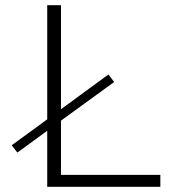

<svg xmlns="http://www.w3.org/2000/svg" viewBox="-20 -720 661 740"><path d="M215 -46V-255L420 -404L398 -433L215 -299V-700H162V-260L25 -160L47 -132L162 -216V0H598V-46Z"/></svg>

Font: Arthouse Owned Light
Style: Regular
Weight: 300
Designer: Jeremy Tribby
Foundry: Tribby Type
Version: Version 1.000;PS 001.000;hotconv 1.0.88;makeotf.lib2.5.64775